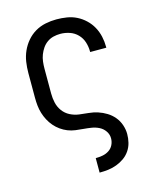

<svg xmlns="http://www.w3.org/2000/svg" viewBox="-112 -605 724 896"><g transform="rotate(-15 250.0 -156.5)"><path d="M258 215H257V145H258Q274 145 290.5 142Q307 139 321 130Q335 121 342.5 106Q350 91 350 74Q350 55 339 39Q328 23 311 14.5Q294 6 275 3Q256 0 237 -1.5Q218 -3 199 -5.5Q180 -8 162.5 -15Q145 -22 129.5 -33Q114 -44 101.5 -58.5Q89 -73 80 -90Q71 -107 65.5 -125Q60 -143 58 -162Q56 -181 56 -200V-320Q56 -347 60 -373.5Q64 -400 75 -424.5Q86 -449 103.5 -469.5Q121 -490 144 -503.5Q167 -517 193.5 -522.5Q220 -528 247 -528Q272 -528 297 -524Q322 -520 344 -509Q366 -498 384.5 -480.5Q403 -463 415 -441Q427 -419 432.5 -394.5Q438 -370 438 -345V-340H360V-343Q360 -366 353 -388Q346 -410 330 -426.5Q314 -443 292 -450.5Q270 -458 247 -458Q230 -458 213.5 -454Q197 -450 183 -440Q169 -430 159.5 -416Q150 -402 144 -386.5Q138 -371 136 -354Q134 -337 134 -320V-200Q134 -177 139 -155Q144 -133 157.5 -114.5Q171 -96 191.5 -85.5Q212 -75 234.5 -72Q257 -69 279.5 -67Q302 -65 323.5 -58Q345 -51 364.5 -39Q384 -27 398.5 -9.5Q413 8 420.5 30Q428 52 428 74Q428 95 423 115.5Q418 136 406 153.5Q394 171 377 183Q360 195 340 202.5Q320 210 299.5 212.5Q279 215 258 215Z"/></g></svg>

Font: Iosevka Term
Style: Regular
Weight: 400
Monospace: yes
Designer: Belleve Invis
Foundry: Belleve Invis
Version: Version 30.0.1